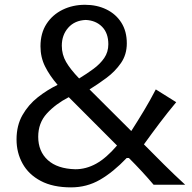

<svg xmlns="http://www.w3.org/2000/svg" viewBox="-20 -791 824 822"><path d="M284.2 11.2Q206.5 11.2 154.5 -16.4Q102.5 -43.9 76.7 -90.6Q50.8 -137.2 50.8 -193.8Q50.8 -253.9 76.2 -298.3Q101.6 -342.8 141.8 -374.5Q182.1 -406.2 226.6 -427.7Q192.4 -467.3 172.9 -506.6Q153.3 -545.9 153.3 -592.8Q153.3 -648.9 179 -688.5Q204.6 -728 248 -749.3Q291.5 -770.5 343.8 -770.5Q395 -770.5 435.5 -750.7Q476.1 -731 499.5 -694.1Q522.9 -657.2 522.9 -605.5Q522.9 -557.1 497.8 -521Q472.7 -484.9 435.8 -457.5Q398.9 -430.2 363.3 -408.2L542 -230Q570.8 -274.9 596.9 -318.4Q623 -361.8 647 -408.2L734.4 -353.5Q697.8 -309.6 663.8 -264.6Q629.9 -219.7 596.2 -172.9Q638.7 -129.9 682.4 -86.4Q726.1 -43 772.9 0H637.7Q614.3 -27.8 587.2 -57.1Q560.1 -86.4 531.7 -114.7H522.5Q464.8 -54.2 408.2 -21.5Q351.6 11.2 284.2 11.2ZM318.8 -455.1Q351.6 -475.1 380.1 -496.1Q408.7 -517.1 426.3 -542.7Q443.8 -568.4 443.8 -601.6Q443.8 -649.4 417 -676.5Q390.1 -703.6 347.2 -705.6Q299.8 -703.6 272.2 -672.4Q244.6 -641.1 244.6 -595.2Q244.6 -557.6 262.9 -525.9Q281.2 -494.1 318.8 -455.1ZM481 -168 274.4 -375Q217.8 -345.7 180.7 -305.2Q143.6 -264.6 143.6 -205.6Q143.6 -143.1 184.6 -105.7Q225.6 -68.4 302.7 -66.4Q348.6 -66.4 391.8 -90.3Q435.1 -114.3 481 -168Z"/></svg>

Font: Pinar-DS1-FD Medium
Style: Regular
Weight: 500
Designer: Amin Abedi
Version: Version 3.000